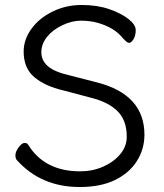

<svg xmlns="http://www.w3.org/2000/svg" viewBox="-20 -733 657 771"><path d="M234 -370Q161 -387 118 -423Q75 -459 75 -526Q75 -574 106 -617Q137 -660 191 -686.5Q245 -713 307.5 -713Q370 -713 418 -696.5Q466 -680 495.5 -657Q525 -634 525 -612Q525 -590 516 -575.5Q507 -561 499.5 -561Q492 -561 485 -568L473 -580Q439 -623 370 -642Q340 -650 304.5 -650Q269 -650 230 -631.5Q191 -613 168.5 -584.5Q146 -556 146 -523Q146 -490 172.5 -467Q199 -444 261 -430L370 -402Q560 -353 560 -192Q560 -134 529.5 -86Q499 -38 441.5 -10Q384 18 300 18Q144 18 47 -91Q42 -96 42 -110Q42 -124 55 -141.5Q68 -159 78.5 -159Q89 -159 93 -152Q159 -45 302 -45Q351 -45 393.5 -63.5Q436 -82 462.5 -113.5Q489 -145 489 -184Q489 -248 454 -284.5Q419 -321 351 -339Z"/></svg>

Font: ToneOZ-Pinyin-WenKai-Regular
Style: Regular
Weight: 400
Designer: Fontworks Inc.
Foundry: ToneOZ
Version: Version 0.240331